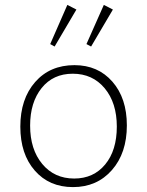

<svg xmlns="http://www.w3.org/2000/svg" viewBox="-20 -754 600 784"><path d="M352 -564 333 -574 404 -734 441 -715ZM203 -564 185 -574 255 -734 292 -715ZM278 10Q181 10 122 -57.5Q63 -125 63 -237Q63 -350 123.5 -419Q184 -488 284 -488Q380 -488 439 -420.5Q498 -353 498 -242Q498 -129 437 -59.5Q376 10 278 10ZM283 -25Q362 -25 409.5 -82.5Q457 -140 457 -237Q457 -334 407.5 -393.5Q358 -453 277 -453Q197 -453 150 -394.5Q103 -336 103 -241Q103 -144 152.5 -84.5Q202 -25 283 -25Z"/></svg>

Font: Cantarell Light
Style: Regular
Weight: 300
Designer: Dave Crossland, Nikolaus Waxweiler, Florian Fecher, Jacques Le Bailly, Eben Sorkin, Alexei Vanyashin, Alexios Zavras, Em
Version: Version 0.303